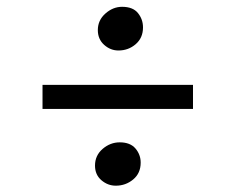

<svg xmlns="http://www.w3.org/2000/svg" viewBox="-20 -610 709 578"><path d="M336.5 -458Q312.5 -458 293.5 -475Q274.5 -492 274.5 -519.5Q274.5 -549 297.2 -569.2Q320 -589.5 347.5 -589.5Q380 -589.5 395.2 -570.8Q410.5 -552 410.5 -527.5Q410.5 -496 388.5 -477Q366.5 -458 336.5 -458ZM561 -354.5V-282H108V-354.5ZM266 -111.5Q266 -142 289 -161.8Q312 -181.5 340.5 -181.5Q372 -181.5 387.8 -163Q403.5 -144.5 403.5 -120.5Q403.5 -88.5 381 -69.8Q358.5 -51 328.5 -51Q304.5 -51 285.2 -67.5Q266 -84 266 -111.5Z"/></svg>

Font: Merriweather 24pt
Style: Regular
Weight: 400
Designer: Eben Sorkin
Foundry: Eben Sorkin
Version: Version 2.100